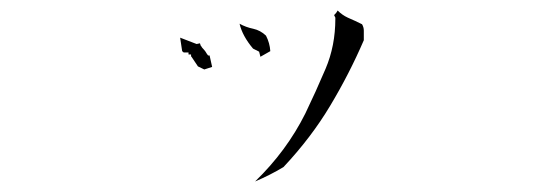

<svg xmlns="http://www.w3.org/2000/svg" viewBox="-20 -403 1040 369"><path d="M628.9 -382.8Q626.5 -377.9 622.1 -374L624.5 -369.1V-367.2Q624.5 -314.9 605.7 -270.8Q586.9 -226.6 566.9 -185.1Q530.8 -112.8 470.2 -54.2Q499 -66.4 524.9 -82Q578.1 -138.7 614.7 -200Q651.4 -261.2 679.2 -325.7V-344.2Q679.2 -350.6 675.8 -356.4Q663.1 -362.8 648.4 -369.1Q637.7 -374 628.9 -382.8ZM333 -302.2H342.3V-298.3H347.2V-294.4H347.7L360.4 -275.4L372.6 -269.5L387.7 -274.4L382.8 -296.4H379.9L377.4 -299.8Q375 -304.2 372.1 -307.4Q369.1 -310.5 368.4 -311.5Q367.7 -312.5 367.2 -313.5Q366.7 -314.5 365.7 -315.4Q364.7 -317.9 364.3 -319.8L357.9 -318.4L326.2 -330.6L330.1 -304.7ZM440.4 -357.4Q445.8 -334 466.3 -309.6L478 -303.7L480.5 -293.9L499.5 -304.7Q498.5 -320.3 491.2 -334.5Q480.5 -344.7 466.8 -347.7Q452.6 -350.6 440.4 -357.4Z"/></svg>

Font: Bakudai
Style: ExtraLight
Weight: 200
Version: Version 1.48